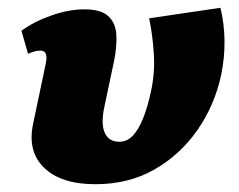

<svg xmlns="http://www.w3.org/2000/svg" viewBox="-20 -460 613 493"><path d="M225 13Q137 13 93.5 -29Q50 -71 65 -142L98 -299Q100 -309 99 -316Q98 -323 94.5 -326.5Q91 -330 83 -330Q77 -330 69 -328Q61 -326 52 -322L35 -381Q68 -405 112.5 -420.5Q157 -436 197 -436Q238 -436 257 -419.5Q276 -403 278.5 -373.5Q281 -344 273 -304L247 -181Q239 -140 249.5 -118Q260 -96 286 -96Q306 -96 320.5 -111Q335 -126 347 -155Q359 -184 368 -227Q378 -273 375 -321.5Q372 -370 363 -413L546 -440Q556 -399 556.5 -355.5Q557 -312 548 -268Q531 -189 486.5 -125.5Q442 -62 376 -24.5Q310 13 225 13Z"/></svg>

Font: Ysabeau Infant Black
Style: Italic
Weight: 900
Italic angle: -12°
Designer: Christian Thalmann (Catharsis Fonts)
Version: Version 2.001;gftools[0.9.30]; featfreeze: ss01,ss02,lnum